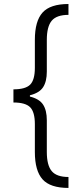

<svg xmlns="http://www.w3.org/2000/svg" viewBox="-20 -781 386 949"><path d="M318.4 147.9Q228.5 147.9 190.4 105.5Q152.3 63 152.3 -29.8V-167.5Q152.3 -227.1 129.2 -250.7Q106 -274.4 46.4 -274.4V-339.4Q106 -339.4 129.2 -362.8Q152.3 -386.2 152.3 -445.8V-584Q152.3 -676.8 190.4 -719Q228.5 -761.2 318.4 -761.2V-707.5Q259.8 -707.5 235.6 -678.5Q211.4 -649.4 211.4 -584V-427.2Q211.4 -378.4 193.1 -350.1Q174.8 -321.8 127.9 -310.1V-303.7Q174.8 -292 193.1 -263.7Q211.4 -235.4 211.4 -186.5V-29.8Q211.4 35.6 235.6 64.7Q259.8 93.8 318.4 93.8Z"/></svg>

Font: Interop Light
Style: Regular
Weight: 300
Designer: Rasmus Andersson, Google, Jang Haemin
Foundry: jhaemin
Version: Version 1.007